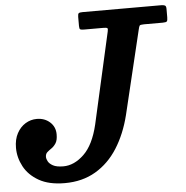

<svg xmlns="http://www.w3.org/2000/svg" viewBox="-86 -802 838 866"><g transform="rotate(-5 332.5 -369.0)"><path d="M-33 -166Q-33 -122 -11.2 -81.2Q10.5 -40.5 56 -14.5Q101.5 11.5 173 11.5Q252.5 11.5 312.5 -23.8Q372.5 -59 412.8 -122.5Q453 -186 474 -270L565 -649Q568 -662.5 570.8 -666.8Q573.5 -671 590.5 -671H675.5Q690.5 -671 694.2 -674.8Q698 -678.5 698 -693V-732Q698 -744.5 692 -747.2Q686 -750 675 -750H320Q306.5 -750 302.2 -746.8Q298 -743.5 298 -730V-689Q298 -676 302.2 -673.5Q306.5 -671 319.5 -671H406Q421 -671 424.5 -668.2Q428 -665.5 425 -653L332 -240Q310.5 -149 266.2 -106.8Q222 -64.5 173 -64.5Q142 -64.5 125.8 -73.5Q109.5 -82.5 103.8 -94Q98 -105.5 98 -112.5Q98 -127.5 106.8 -135Q115.5 -142.5 126.5 -150Q137.5 -157.5 146.2 -171Q155 -184.5 155 -211Q155 -245 131 -266.5Q107 -288 71.5 -288Q44 -288 20.2 -273.5Q-3.5 -259 -18.2 -231.8Q-33 -204.5 -33 -166Z"/></g></svg>

Font: Besley SemiBold
Style: Italic
Weight: 600
Italic angle: -13°
Designer: Owen Earl
Foundry: indestructible type*
Version: Version 2.001